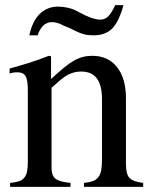

<svg xmlns="http://www.w3.org/2000/svg" viewBox="-20 -731 598 751"><path d="M17.6 -462.9Q63.5 -475.6 97.2 -486.3Q130.9 -497.1 170.9 -512.7L179.7 -510.7V-421.9Q208 -448.2 229.5 -465.8Q251 -483.4 269 -493.7Q287.1 -503.9 304.2 -508.3Q321.3 -512.7 340.8 -512.7Q402.3 -512.7 437.5 -468.8Q472.7 -424.8 472.7 -345.7V-89.8Q472.7 -49.8 486.3 -35.2Q500 -20.5 540 -15.6V0H308.6V-15.6Q329.1 -17.6 342.8 -22.5Q356.4 -27.3 364.7 -38.1Q373 -48.8 376 -66.4Q378.9 -84 378.9 -110.4V-343.8Q378.9 -451.2 297.9 -451.2Q284.2 -451.2 271.5 -448.2Q258.8 -445.3 245.6 -438.5Q232.4 -431.6 217.3 -418.9Q202.1 -406.2 181.6 -387.7V-74.2Q181.6 -43.9 197.3 -31.7Q212.9 -19.5 255.9 -15.6V0H19.5V-15.6Q41 -17.6 54.2 -22Q67.4 -26.4 75.2 -36.1Q83 -45.9 85.9 -61Q88.9 -76.2 88.9 -99.6V-377Q88.9 -418 80.1 -433.1Q71.3 -448.2 47.9 -448.2Q30.3 -448.2 17.6 -443.4ZM462.9 -710.9Q445.3 -646.5 418.9 -619.6Q392.6 -592.8 345.7 -592.8Q335 -592.8 325.7 -593.8Q316.4 -594.7 306.2 -597.7Q295.9 -600.6 283.7 -606Q271.5 -611.3 254.9 -620.1L228.5 -630.9Q204.1 -644.5 183.6 -644.5Q144.5 -644.5 127 -592.8H94.7Q106.4 -648.4 135.7 -676.8Q165 -705.1 207 -705.1Q225.6 -705.1 245.6 -700.7Q265.6 -696.3 285.2 -685.5L311.5 -671.9Q328.1 -664.1 343.3 -659.2Q358.4 -654.3 372.1 -654.3Q390.6 -654.3 403.3 -667Q416 -679.7 430.7 -710.9Z"/></svg>

Font: Jomolhari
Style: Regular
Weight: 400
Designer: Christopher J. Fynn
Foundry: Christopher  J.  Fynn (Karma Drubgy¸ Tenzin).
Version: Version 1.000